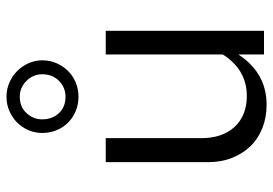

<svg xmlns="http://www.w3.org/2000/svg" viewBox="-145 -689 842 592"><g transform="rotate(-90 276.0 -393.0)"><path d="M72 0ZM146 -488V-194Q146 -128 181 -90.5Q216 -53 276 -53Q357 -53 404 -127V-488H477V0H404V-79Q347 8 249 8Q210 8 177 -5Q144 -18 121 -42Q98 -66 85 -99Q72 -132 72 -173V-488ZM274 -572Q250 -572 229.5 -580.5Q209 -589 194 -604Q179 -619 170.5 -639.5Q162 -660 162 -684Q162 -706 170.5 -726Q179 -746 194 -761Q209 -776 229.5 -785Q250 -794 274 -794Q297 -794 317.5 -785Q338 -776 353 -761Q368 -746 377 -726Q386 -706 386 -684Q386 -660 377 -639.5Q368 -619 353 -604Q338 -589 317.5 -580.5Q297 -572 274 -572ZM274 -612Q302 -612 322.5 -632Q343 -652 343 -684Q343 -712 322.5 -732.5Q302 -753 274 -753Q242 -753 223 -732Q204 -711 204 -684Q204 -653 223 -632.5Q242 -612 274 -612Z"/></g></svg>

Font: Rosa Sans Light
Style: Regular
Weight: 300
Designer: Pentagram / MCKL
Foundry: Pentagram / MCKL
Version: Version 1.005;September 16, 2019;FontCreator 11.5.0.2425 64-